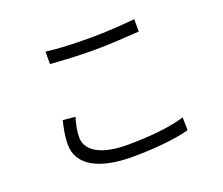

<svg xmlns="http://www.w3.org/2000/svg" viewBox="-118 -872 1235 1064"><g transform="rotate(-20 500.0 -340.0)"><path d="M240 -623C318 -617 402 -612 501 -612C591 -612 697 -620 764 -624V-697C693 -690 595 -683 501 -683C402 -683 311 -687 240 -696V-623ZM200 -307C191 -266 180 -221 180 -170C180 -48 297 17 494 17C636 17 762 2 831 -18L830 -94C757 -70 630 -55 492 -55C331 -55 253 -109 253 -185C253 -223 261 -260 273 -300L200 -307Z"/></g></svg>

Font: Noto Sans CJK JP DemiLight
Style: Regular
Weight: 350
Designer: Ryoko NISHIZUKA (kana & ideographs); Paul D. Hunt (Latin, Greek & Cyrillic); Wenlong ZHANG (bopomofo); Sandoll Communica
Foundry: Adobe Systems Incorporated
Version: Version 1.004;PS 1.004;hotconv 1.0.82;makeotf.lib2.5.63406